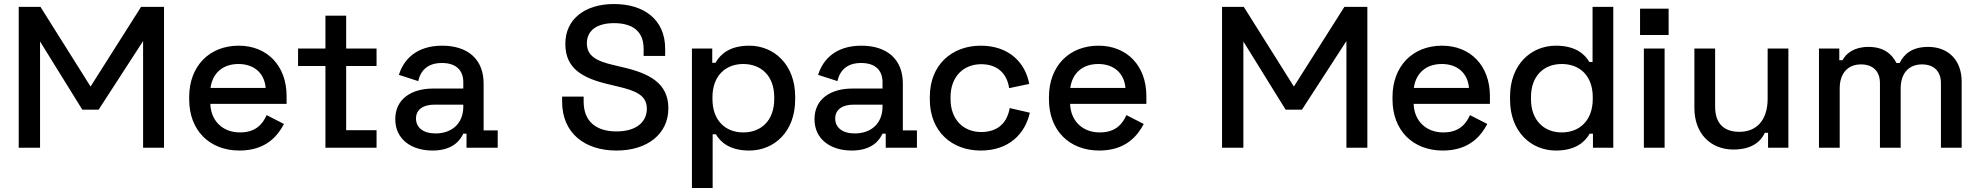

<svg xmlns="http://www.w3.org/2000/svg" viewBox="-20 -734 9839 954"><path d="M795 -700H681L430 -304L181 -700H73V0H179V-528L389 -189H470L691 -530V0H795Z M1170 14C1303 14 1361 -61 1391 -118L1305 -162C1284 -116 1250 -76 1172 -76C1089 -76 1028 -131 1025 -218H1404V-257C1404 -407 1308 -507 1166 -507C1021 -507 920 -406 920 -252V-240C920 -87 1020 14 1170 14ZM1026 -297C1036 -371 1087 -416 1165 -416C1242 -416 1294 -371 1300 -297Z M1597 0H1851V-87H1700V-406H1851V-493H1700V-656H1597V-493H1461V-406H1597Z M2129 14C2231 14 2267 -38 2282 -70H2298V0H2453V-86H2383V-319C2383 -439 2305 -507 2177 -507C2051 -507 1986 -440 1962 -362L2058 -331C2070 -384 2105 -421 2176 -421C2248 -421 2282 -383 2282 -326V-294H2132C2024 -294 1944 -242 1944 -142C1944 -42 2024 14 2129 14ZM2047 -145C2047 -190 2083 -214 2138 -214H2282V-204C2282 -121 2226 -71 2144 -71C2083 -71 2047 -100 2047 -145Z M3043 14C3200 14 3301 -71 3301 -196C3301 -322 3204 -371 3069 -401L3032 -410C2943 -430 2896 -456 2896 -519C2896 -582 2945 -619 3031 -619C3119 -619 3178 -582 3178 -492V-456H3285V-492C3285 -639 3177 -714 3031 -714C2886 -714 2789 -639 2789 -516C2789 -393 2874 -345 3009 -314L3046 -305C3138 -284 3194 -261 3194 -194C3194 -128 3142 -81 3043 -81C2944 -81 2880 -129 2880 -229V-254H2773V-229C2773 -72 2886 14 3043 14Z M3418 200H3521V-67H3537C3560 -27 3607 14 3703 14C3827 14 3931 -80 3931 -239V-254C3931 -413 3826 -507 3703 -507C3607 -507 3560 -466 3535 -422H3519V-493H3418ZM3520 -242V-251C3520 -357 3585 -416 3673 -416C3762 -416 3827 -357 3827 -251V-242C3827 -136 3763 -76 3673 -76C3584 -76 3520 -136 3520 -242Z M4212 14C4314 14 4350 -38 4365 -70H4381V0H4536V-86H4466V-319C4466 -439 4388 -507 4260 -507C4134 -507 4069 -440 4045 -362L4141 -331C4153 -384 4188 -421 4259 -421C4331 -421 4365 -383 4365 -326V-294H4215C4107 -294 4027 -242 4027 -142C4027 -42 4107 14 4212 14ZM4130 -145C4130 -190 4166 -214 4221 -214H4365V-204C4365 -121 4309 -71 4227 -71C4166 -71 4130 -100 4130 -145Z M4853 14C4995 14 5074 -71 5097 -174L4997 -197C4985 -128 4942 -78 4855 -78C4769 -78 4703 -138 4703 -242V-251C4703 -355 4769 -415 4855 -415C4942 -415 4985 -362 4994 -296L5094 -317C5075 -421 4995 -507 4853 -507C4710 -507 4600 -412 4600 -253V-240C4600 -80 4710 14 4853 14Z M5442 14C5575 14 5633 -61 5663 -118L5577 -162C5556 -116 5522 -76 5444 -76C5361 -76 5300 -131 5297 -218H5676V-257C5676 -407 5580 -507 5438 -507C5293 -507 5192 -406 5192 -252V-240C5192 -87 5292 14 5442 14ZM5298 -297C5308 -371 5359 -416 5437 -416C5514 -416 5566 -371 5572 -297Z M6774 -700H6660L6409 -304L6160 -700H6052V0H6158V-528L6368 -189H6449L6670 -530V0H6774Z M7149 14C7282 14 7340 -61 7370 -118L7284 -162C7263 -116 7229 -76 7151 -76C7068 -76 7007 -131 7004 -218H7383V-257C7383 -407 7287 -507 7145 -507C7000 -507 6899 -406 6899 -252V-240C6899 -87 6999 14 7149 14ZM7005 -297C7015 -371 7066 -416 7144 -416C7221 -416 7273 -371 7279 -297Z M7711 14C7807 14 7854 -27 7879 -70H7895V0H7996V-700H7893V-426H7877C7854 -466 7807 -507 7711 -507C7587 -507 7483 -413 7483 -254V-239C7483 -79 7588 14 7711 14ZM7587 -242V-251C7587 -357 7651 -416 7740 -416C7830 -416 7894 -357 7894 -251V-242C7894 -136 7829 -76 7740 -76C7652 -76 7587 -136 7587 -242Z M8148 0H8251V-493H8148ZM8129 -560H8271V-691H8129Z M8593 9C8687 9 8730 -33 8749 -74H8765V0H8866V-493H8763V-244C8763 -137 8708 -79 8623 -79C8547 -79 8502 -119 8502 -204V-493H8399V-197C8399 -70 8480 9 8593 9Z M9018 0H9121V-294C9121 -372 9163 -414 9227 -414C9286 -414 9321 -380 9321 -321V0H9424V-294C9424 -372 9466 -414 9530 -414C9589 -414 9624 -380 9624 -321V0H9727V-328C9727 -440 9656 -501 9561 -501C9481 -501 9441 -466 9419 -421H9403C9380 -467 9338 -501 9264 -501C9193 -501 9153 -469 9135 -435H9119V-493H9018Z"/></svg>

Font: Meta Space Medium
Style: Regular
Weight: 500
Designer: Meta Pool / Florian Karsten
Foundry: Meta Pool / Florian Karsten
Version: Version 2.000;Glyphs 3.1.1 (3137)